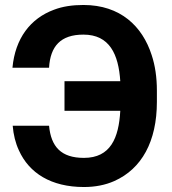

<svg xmlns="http://www.w3.org/2000/svg" viewBox="-20 -741 690 771"><path d="M315 -602C420 -602 456 -523 463 -415H239V-296H463C457 -187 424 -107 317 -107C225 -107 185 -152 177 -236H31C34 -200 42 -167 56 -137C97 -46 185 10 317 10C362 10 403 2 439 -14C549 -63 610 -173 610 -332V-377C610 -430 603 -478 589 -520C552 -635 464 -721 315 -721C270 -721 231 -715 197 -702C102 -667 41 -587 30 -469H177C182 -555 223 -602 315 -602Z"/></svg>

Font: Asimov
Style: Regular
Weight: 500
Designer: Google
Version: Version 2.000980; 2014